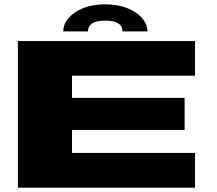

<svg xmlns="http://www.w3.org/2000/svg" viewBox="-20 -864 997 884"><path d="M62.5 0V-675H878V-515.5H311.5V-413.5H830V-265.5H311.5V-160H878V0ZM465 -844Q521.5 -844 565.2 -826.8Q609 -809.5 633.8 -781.2Q658.5 -753 658.5 -719.5H544Q544 -769 465 -769Q421.5 -769 403.2 -755.5Q385 -742 385 -719.5H271.5Q271.5 -753 295.8 -781.2Q320 -809.5 363.5 -826.8Q407 -844 465 -844Z"/></svg>

Font: Anybody UltraExpanded ExtraBold
Style: Regular
Weight: 800
Width: 9
Designer: Tyler Finck
Foundry: Etcetera Type Company
Version: Version 1.010; ttfautohint (v1.8.3) -l 8 -r 50 -G 200 -x 14 